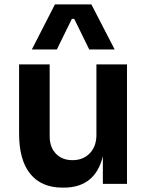

<svg xmlns="http://www.w3.org/2000/svg" viewBox="-20 -837 679 874"><path d="M238.8 -611.8H125L230 -816.9H396L502 -611.8H386.2L317.9 -751H307.1ZM270 17.1H264.2Q168.9 17.1 117.9 -45.4Q66.9 -107.9 66.9 -229V-543.9H206.1V-216.8Q206.1 -167 234.4 -137.5Q262.7 -107.9 310.1 -107.9Q358.4 -107.9 388.7 -139.2Q418.9 -170.4 418.9 -223.1V-543.9H558.1V0H448.2V-126Q413.6 17.1 270 17.1Z"/></svg>

Font: Sora SemiBold
Style: Regular
Weight: 600
Designer: Jonathan Barnbrook, Julián Moncada
Foundry: Barnbrook Fonts
Version: Version 2.000